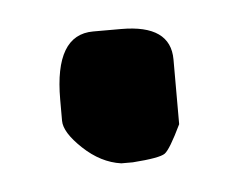

<svg xmlns="http://www.w3.org/2000/svg" viewBox="-27 -431 255 198"><g transform="rotate(-5 100.0 -332.0)"><path d="M92 -263Q71 -266 53 -283Q35 -300 35 -312V-334Q35 -401 75 -401H104Q155 -401 155 -365V-298Q143 -273 137.5 -269Q132 -265 104 -263Z"/></g></svg>

Font: Excalifont
Style: Regular
Weight: 400
Designer: Your Own Font Foundry (Virgil); Ján Filípek / DizajnDesign (Excalifont, modifications)
Foundry: Your Own Font Foundry (Virgil); Ján Filípek / DizajnDesign (Excalifont, modifications)
Version: Version 1.000;Glyphs 3.2 (3227)